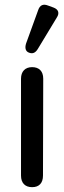

<svg xmlns="http://www.w3.org/2000/svg" viewBox="-20 -775 267 795"><path d="M113 0C142 0 158 -17 158 -48L159 -449C159 -480 142 -497 113 -497C84 -497 67 -479 67 -449V-48C67 -17 84 0 113 0ZM88 -595C82 -576 86 -562 100 -557C115 -551 127 -556 137 -573L215 -702C227 -720 223 -736 201 -744L179 -752C159 -760 145 -754 138 -733Z"/></svg>

Font: 寒蝉半圆体
Style: Regular
Weight: 400
Designer: Yoshimichi Ohira & Warren
Foundry: ChillType
Version: Version 1.800;Glyphs 3.1.1 (3135)